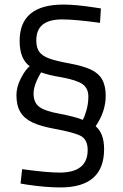

<svg xmlns="http://www.w3.org/2000/svg" viewBox="-20 -671 539 841"><path d="M100 138 70 133 77 70Q187 85 241 85Q364 85 364 -14Q364 -58 335 -75Q305 -91 218 -107Q157 -118 121.5 -135Q86 -152 69 -180.5Q52 -209 52 -255Q52 -290 71.5 -328Q91 -366 110 -381Q66 -413 66 -492Q66 -651 258 -651Q312 -651 396 -638L422 -634L418 -571Q308 -586 253 -586Q196 -586 167.5 -563.5Q139 -541 139 -494Q139 -462 152 -444Q165 -426 195 -415Q225 -404 285 -393Q344 -382 377.5 -366.5Q411 -351 427 -323.5Q443 -296 443 -251Q443 -183 399 -118Q436 -87 436 -18Q436 150 245 150Q181 150 100 138ZM367 -248Q367 -284 342 -302Q317 -320 252 -332Q191 -342 160 -354Q127 -299 127 -261Q127 -222 152 -203Q177 -184 245 -172Q316 -158 342 -146Q349 -155 358 -185.5Q367 -216 367 -248Z"/></svg>

Font: Cairo
Style: Regular
Weight: 400
Designer: Mohamed Gaber, the designers of Titillium
Foundry: Kief Type Foundry
Version: Version 2.009; ttfautohint (v1.5.33-1714) -l 8 -r 50 -G 200 